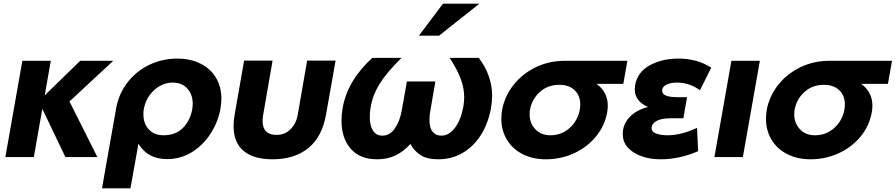

<svg xmlns="http://www.w3.org/2000/svg" viewBox="-20 -850 4847 1039"><path d="M255 -521H101L9 0H163L209 -261L334 0H507L356 -301L593 -521H414L222 -334Z M1021 -262Q1023 -280 1023 -288Q1023 -338 994 -370.5Q965 -403 914 -403Q859 -403 814 -362Q769 -321 758 -258Q756 -249 756 -231Q756 -181 785.5 -149.5Q815 -118 865 -118Q931 -118 970.5 -158.5Q1010 -199 1021 -262ZM939 -533Q1009 -533 1063.5 -506.5Q1118 -480 1148 -430.5Q1178 -381 1178 -315Q1178 -293 1173 -261Q1160 -190 1120 -127.5Q1080 -65 1019 -27Q958 11 884 11Q832 11 794 -9Q756 -29 729 -72L686 169H532L608 -261Q622 -342 670 -404Q718 -466 788.5 -499.5Q859 -533 939 -533Z M1642 -522 1591 -228Q1583 -182 1552.5 -151Q1522 -120 1477 -120Q1401 -120 1401 -196Q1401 -212 1404 -228L1455 -522H1301L1250 -231Q1244 -197 1244 -168Q1244 -79 1298 -33.5Q1352 12 1455 12Q1574 12 1649 -49Q1724 -110 1745 -234L1796 -522Z M2182 -409 2154 -252Q2144 -195 2117 -155.5Q2090 -116 2049 -116Q2016 -116 1998.5 -143Q1981 -170 1981 -217Q1981 -246 1986 -271Q1997 -336 2034 -396Q2071 -456 2153 -537H1995Q1860 -414 1834 -265Q1828 -231 1828 -197Q1828 -103 1877.5 -45.5Q1927 12 2021 12Q2076 12 2119.5 -8.5Q2163 -29 2201 -71Q2222 -32 2257 -10Q2292 12 2351 12Q2425 12 2484.5 -23Q2544 -58 2583 -120.5Q2622 -183 2637 -265Q2643 -300 2643 -332Q2643 -441 2571 -537H2413Q2455 -473 2473.5 -422.5Q2492 -372 2492 -324Q2492 -301 2487 -271Q2474 -201 2442 -158.5Q2410 -116 2368 -116Q2338 -116 2321 -137Q2304 -158 2304 -201Q2304 -228 2309 -252L2336 -409ZM2247 -657H2356L2574 -830H2377Z M3269 -278Q3269 -262 3266 -244Q3253 -169 3204.5 -110.5Q3156 -52 3085 -20Q3014 12 2934 12Q2862 12 2807 -16.5Q2752 -45 2722.5 -95Q2693 -145 2693 -207Q2693 -233 2697 -254Q2710 -327 2757 -388Q2804 -449 2877 -485Q2950 -521 3037 -521H3375L3353 -396H3208Q3237 -376 3253 -346Q3269 -316 3269 -278ZM3117 -254Q3120 -271 3120 -285Q3120 -333 3089.5 -362Q3059 -391 3006 -391Q2945 -391 2902 -353Q2859 -315 2848 -256Q2846 -248 2846 -231Q2846 -184 2876.5 -151Q2907 -118 2958 -118Q3018 -118 3061.5 -156.5Q3105 -195 3117 -254Z M3592 -118Q3626 -118 3663.5 -126.5Q3701 -135 3752 -158L3758 -32Q3657 12 3556 12Q3469 12 3409.5 -25Q3350 -62 3350 -124Q3350 -177 3386.5 -216Q3423 -255 3487 -271Q3415 -302 3415 -367Q3415 -373 3417 -389Q3429 -459 3495 -496Q3561 -533 3653 -533Q3752 -533 3829 -484L3768 -362Q3710 -403 3643 -403Q3608 -403 3585.5 -391.5Q3563 -380 3563 -359Q3563 -324 3647 -324H3698L3678 -210H3611Q3558 -210 3532 -195Q3506 -180 3506 -157Q3506 -136 3532 -127Q3558 -118 3592 -118Z M4092 -521H3938L3846 0H4000Z M4701 -278Q4701 -262 4698 -244Q4685 -169 4636.5 -110.5Q4588 -52 4517 -20Q4446 12 4366 12Q4294 12 4239 -16.5Q4184 -45 4154.5 -95Q4125 -145 4125 -207Q4125 -233 4129 -254Q4142 -327 4189 -388Q4236 -449 4309 -485Q4382 -521 4469 -521H4807L4785 -396H4640Q4669 -376 4685 -346Q4701 -316 4701 -278ZM4549 -254Q4552 -271 4552 -285Q4552 -333 4521.5 -362Q4491 -391 4438 -391Q4377 -391 4334 -353Q4291 -315 4280 -256Q4278 -248 4278 -231Q4278 -184 4308.5 -151Q4339 -118 4390 -118Q4450 -118 4493.5 -156.5Q4537 -195 4549 -254Z"/></svg>

Font: Geom Bold
Style: Bold Italic
Weight: 700
Italic angle: -10°
Version: Version 1.102